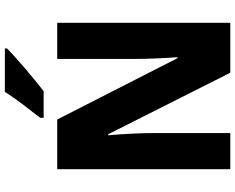

<svg xmlns="http://www.w3.org/2000/svg" viewBox="-109 -861 970 792"><g transform="rotate(-90 376.0 -465.0)"><path d="M572 -921V-930H393C366 -886 319 -827 286 -784V-770H396C447 -809 535 -884 572 -921ZM678 0V-714H529V-391C529 -342 532 -271 536 -218H532L279 -714H74V0H223V-324C223 -375 219 -448 214 -504H218L472 0Z"/></g></svg>

Font: Noto Sans Lao SemiCondensed ExtraBold
Style: Regular
Weight: 800
Width: 4
Designer: Monotype Design Team
Foundry: Monotype Imaging Inc.
Version: Version 2.003